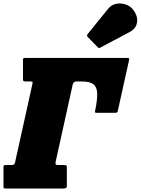

<svg xmlns="http://www.w3.org/2000/svg" viewBox="-53 -1083 808 1103"><path d="M122 -615H93.5Q86.5 -615 82.8 -616.8Q79 -618.5 79 -626V-740.5Q79 -750 89 -750H679.5Q687.5 -750 688.8 -747Q690 -744 688 -735.5L623.5 -445Q622 -438 618.2 -436.5Q614.5 -435 607.5 -435H501Q493.5 -435 492.8 -437.5Q492 -440 493.5 -447Q507 -512 505.2 -548.5Q503.5 -585 482.2 -600Q461 -615 416 -615H386Q368.5 -615 364.5 -596.5L267 -155Q264.5 -143 266.8 -139Q269 -135 281.5 -135H313.5Q320.5 -135 325.8 -133.5Q331 -132 331 -125V-15Q331 -5.5 325.5 -2.8Q320 0 311 0H-17.5Q-25 0 -29 -1.2Q-33 -2.5 -33 -10V-126Q-33 -132.5 -28.5 -133.8Q-24 -135 -17.5 -135H16.5Q30 -135 33.5 -150L133 -600Q135.5 -610 133.8 -612.5Q132 -615 122 -615ZM709.5 -1030Q739.5 -993 734.5 -956Q729.5 -919 691 -898.5L523 -809.5Q517.5 -806 514.5 -807Q511.5 -808 507.5 -812.5L451 -870.5Q442.5 -879.5 451.5 -888.5L568.5 -1033Q586.5 -1055 613.2 -1060.8Q640 -1066.5 666.5 -1058.2Q693 -1050 709.5 -1030Z"/></svg>

Font: Besley* Condensed Fatface
Style: Italic
Weight: 900
Width: 3
Italic angle: -13°
Designer: Owen Earl
Foundry: indestructible type*
Version: Version 3.000; ttfautohint (v1.8.3)